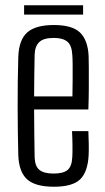

<svg xmlns="http://www.w3.org/2000/svg" viewBox="-20 -702 399 729"><path d="M185 7Q114 7 83 -21Q52 -49 49.5 -112Q48.5 -151 47.8 -197.8Q47 -244.5 47 -294.2Q47 -344 47.5 -393.2Q48 -442.5 49.5 -487Q52 -551.5 83.8 -579.2Q115.5 -607 184.5 -607Q254 -607 283.8 -578.5Q313.5 -550 316.5 -489.5Q317 -478 317.2 -444.8Q317.5 -411.5 317.2 -368.8Q317 -326 315.5 -286.5H109.5Q109.5 -242 110.2 -196.8Q111 -151.5 111.5 -106Q112.5 -70.5 129.8 -56.8Q147 -43 183 -43Q220.5 -43 236.8 -56.8Q253 -70.5 254.5 -106Q255.5 -121 255.2 -148.8Q255 -176.5 253.5 -204H315.5Q316.5 -184.5 317 -156.2Q317.5 -128 316.5 -112Q313 -48.5 284 -20.8Q255 7 185 7ZM109.5 -336H255Q255.5 -367.5 255.8 -399.8Q256 -432 255.8 -457.8Q255.5 -483.5 254.5 -494Q252.5 -530 235.5 -544Q218.5 -558 184.5 -558Q145 -558 128.8 -542Q112.5 -526 111.5 -494Q111 -456 110.2 -416.2Q109.5 -376.5 109.5 -336ZM71.5 -682H295.5V-646.5H71.5Z"/></svg>

Font: Big Shoulders Text Thin Light
Style: Regular
Weight: 300
Version: Version 2.002